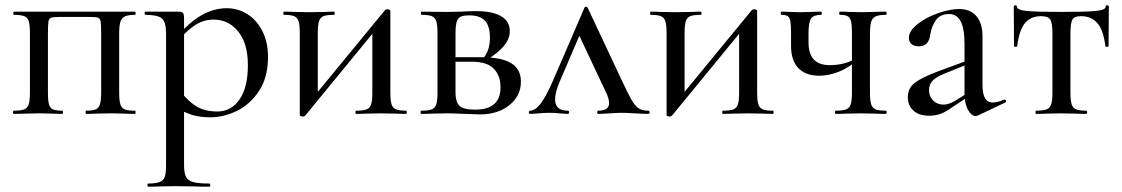

<svg xmlns="http://www.w3.org/2000/svg" viewBox="-20 -430 4238 725"><path d="M490 0Q464 0 450 -1L397 -2L344 -1Q330 0 306 0Q303 0 303 -6Q303 -12 306 -12Q330 -12 341.5 -17Q353 -22 357.5 -36.5Q362 -51 362 -81V-305Q362 -338 360 -349Q358 -360 350.5 -363Q343 -366 320 -366H204Q180 -366 172.5 -363Q165 -360 163 -349Q161 -338 161 -303V-81Q161 -50 165 -36Q169 -22 180 -17Q191 -12 216 -12Q218 -12 218 -6Q218 0 216 0Q191 0 177 -1L128 -2L74 -1Q59 0 32 0Q29 0 29 -6Q29 -12 32 -12Q59 -12 71.5 -17Q84 -22 88.5 -36.5Q93 -51 93 -81V-305Q93 -335 88.5 -349.5Q84 -364 71.5 -369Q59 -374 33 -374Q30 -374 30 -380Q30 -386 33 -386H490Q492 -386 492 -380Q492 -374 490 -374Q464 -374 451.5 -368Q439 -362 434.5 -347.5Q430 -333 430 -303V-81Q430 -50 434.5 -36Q439 -22 451 -17Q463 -12 490 -12Q492 -12 492 -6Q492 0 490 0Z M539 263Q568 263 582.5 257.5Q597 252 602 238Q607 224 607 194V-305Q607 -347 591 -360.5Q575 -374 529 -374Q526 -374 526 -380Q526 -386 529 -386H655Q667 -386 671 -381Q675 -376 675 -361V194Q675 224 682.5 238Q690 252 709.5 257.5Q729 263 771 263Q774 263 774 269Q774 275 771 275Q736 275 716 274L641 273L581 274Q566 275 539 275Q537 275 537 269Q537 263 539 263ZM642 -25 664 -82Q692 -46 723 -27.5Q754 -9 801 -9Q853 -9 884.5 -54.5Q916 -100 916 -184Q916 -266 879.5 -311Q843 -356 787 -356Q749 -356 718 -336Q687 -316 653 -277L643 -286Q693 -345 740 -372Q787 -399 836 -399Q878 -399 913.5 -377Q949 -355 970.5 -313Q992 -271 992 -215Q992 -138 958 -86.5Q924 -35 874 -11Q824 13 774 13Q736 13 707.5 4.5Q679 -4 642 -25Z M1112 5V-305Q1112 -335 1107.5 -349.5Q1103 -364 1090.5 -369Q1078 -374 1052 -374Q1050 -374 1050 -380Q1050 -386 1052 -386Q1075 -386 1088 -385L1145 -384L1211 -385Q1222 -386 1241 -386Q1244 -386 1244 -380Q1244 -374 1241 -374Q1214 -374 1201.5 -369Q1189 -364 1184.5 -349.5Q1180 -335 1180 -305V-63L1152 -49L1434 -392Q1437 -395 1442 -395Q1446 -395 1450 -393.5Q1454 -392 1454 -390V-81Q1454 -51 1458.5 -36.5Q1463 -22 1475.5 -17Q1488 -12 1514 -12Q1516 -12 1516 -6Q1516 0 1514 0Q1488 0 1474 -1L1421 -2L1365 -1Q1350 0 1325 0Q1322 0 1322 -6Q1322 -12 1325 -12Q1352 -12 1364.5 -17Q1377 -22 1381.5 -36.5Q1386 -51 1386 -81V-326L1416 -339L1133 6Q1129 10 1124 10Q1120 10 1116 8.5Q1112 7 1112 5Z M1720 -386Q1758 -388 1777 -388Q1839 -388 1872 -369Q1905 -350 1905 -312Q1905 -284 1883.5 -257.5Q1862 -231 1818 -204L1805 -210Q1830 -240 1830 -287Q1830 -332 1811 -352Q1792 -372 1752 -372Q1730 -372 1719.5 -367Q1709 -362 1704.5 -347.5Q1700 -333 1700 -303V-81Q1700 -45 1715 -30.5Q1730 -16 1774 -16Q1870 -16 1870 -100Q1870 -145 1844 -171Q1818 -197 1763 -197H1671L1670 -214H1798Q1873 -214 1910 -191.5Q1947 -169 1947 -122Q1947 -68 1903.5 -33Q1860 2 1792 2Q1777 2 1735 0Q1687 -2 1667 -2L1613 -1Q1598 0 1571 0Q1568 0 1568 -6Q1568 -12 1571 -12Q1598 -12 1610.5 -17Q1623 -22 1627.5 -36.5Q1632 -51 1632 -81V-305Q1632 -335 1627.5 -349.5Q1623 -364 1610.5 -369Q1598 -374 1572 -374Q1569 -374 1569 -380Q1569 -386 1572 -386L1667 -385Z M1982 -12Q2000 -12 2020.5 -37.5Q2041 -63 2071 -132L2187 -401Q2189 -405 2193 -405Q2197 -405 2199 -401L2323 -137Q2350 -79 2363.5 -55Q2377 -31 2391 -21.5Q2405 -12 2428 -12Q2433 -12 2433 -6Q2433 0 2428 0Q2411 0 2377 -2Q2343 -4 2327 -4Q2312 -4 2282 -2Q2252 0 2239 0Q2235 0 2235 -6Q2235 -12 2239 -12Q2280 -12 2280 -41Q2280 -58 2267 -84L2162 -307L2192 -352L2094 -123Q2076 -81 2076 -55Q2076 -12 2124 -12Q2129 -12 2129 -6Q2129 0 2124 0Q2113 0 2093 -2Q2073 -4 2055 -4Q2034 -4 2014 -2Q1996 0 1982 0Q1977 0 1977 -6Q1977 -12 1982 -12Z M2497 5V-305Q2497 -335 2492.5 -349.5Q2488 -364 2475.5 -369Q2463 -374 2437 -374Q2435 -374 2435 -380Q2435 -386 2437 -386Q2460 -386 2473 -385L2530 -384L2596 -385Q2607 -386 2626 -386Q2629 -386 2629 -380Q2629 -374 2626 -374Q2599 -374 2586.5 -369Q2574 -364 2569.5 -349.5Q2565 -335 2565 -305V-63L2537 -49L2819 -392Q2822 -395 2827 -395Q2831 -395 2835 -393.5Q2839 -392 2839 -390V-81Q2839 -51 2843.5 -36.5Q2848 -22 2860.5 -17Q2873 -12 2899 -12Q2901 -12 2901 -6Q2901 0 2899 0Q2873 0 2859 -1L2806 -2L2750 -1Q2735 0 2710 0Q2707 0 2707 -6Q2707 -12 2710 -12Q2737 -12 2749.5 -17Q2762 -22 2766.5 -36.5Q2771 -51 2771 -81V-326L2801 -339L2518 6Q2514 10 2509 10Q2505 10 2501 8.5Q2497 7 2497 5Z M3151 -374Q3149 -374 3149 -380Q3149 -386 3151 -386Q3173 -386 3186 -385L3232 -384L3285 -385Q3300 -386 3325 -386Q3328 -386 3328 -380Q3328 -374 3325 -374Q3299 -374 3286.5 -368Q3274 -362 3269.5 -347.5Q3265 -333 3265 -303V-81Q3265 -51 3269.5 -36.5Q3274 -22 3286.5 -17Q3299 -12 3325 -12Q3328 -12 3328 -6Q3328 0 3325 0Q3299 0 3284 -1L3232 -2L3177 -1Q3162 0 3135 0Q3133 0 3133 -6Q3133 -12 3135 -12Q3162 -12 3175 -17Q3188 -22 3192.5 -36.5Q3197 -51 3197 -81V-305Q3197 -335 3193.5 -349.5Q3190 -364 3180.5 -369Q3171 -374 3151 -374ZM3033 -270Q3033 -184 3113 -184Q3171 -184 3215 -211L3218 -203Q3182 -172 3144.5 -158Q3107 -144 3074 -144Q3022 -144 2994.5 -173Q2967 -202 2967 -257V-305Q2967 -335 2964.5 -349.5Q2962 -364 2954.5 -369Q2947 -374 2930 -374Q2928 -374 2928 -380Q2928 -386 2930 -386Q2950 -386 2962 -385L3002 -384L3046 -385Q3059 -386 3081 -386Q3083 -386 3083 -380Q3083 -374 3081 -374Q3052 -374 3042.5 -360Q3033 -346 3033 -303Z M3664 8Q3648 8 3635 -15.5Q3622 -39 3622 -79V-262Q3622 -322 3607.5 -349.5Q3593 -377 3564 -377Q3530 -377 3514 -354Q3498 -331 3493 -301Q3488 -255 3450 -255Q3431 -255 3421.5 -264Q3412 -273 3412 -287Q3412 -313 3444 -338.5Q3476 -364 3521.5 -380Q3567 -396 3602 -396Q3644 -396 3667 -369Q3690 -342 3690 -292V-108Q3690 -43 3728 -43Q3747 -43 3772 -54H3773Q3777 -54 3778.5 -49.5Q3780 -45 3776 -43L3673 6Q3669 8 3664 8ZM3408 -63Q3408 -97 3434 -117Q3460 -137 3518 -159L3632 -201L3635 -188L3544 -151Q3518 -141 3503 -126.5Q3488 -112 3488 -90Q3488 -66 3503.5 -50.5Q3519 -35 3543 -35Q3562 -35 3586 -49L3645 -86L3647 -72L3574 -24Q3551 -7 3531 0Q3511 7 3489 7Q3450 7 3429 -12.5Q3408 -32 3408 -63Z M3892 -12Q3919 -12 3932 -17Q3945 -22 3949.5 -36.5Q3954 -51 3954 -81V-303Q3954 -343 3946 -356Q3938 -369 3911 -369Q3873 -369 3851 -343.5Q3829 -318 3821 -256Q3820 -253 3814.5 -253Q3809 -253 3809 -256L3808 -405Q3808 -410 3814 -410Q3820 -410 3820 -405Q3820 -392 3857.5 -388.5Q3895 -385 3989 -385Q4079 -385 4117 -388.5Q4155 -392 4155 -405Q4155 -410 4161 -410Q4167 -410 4167 -405L4166 -256Q4166 -253 4160.5 -253Q4155 -253 4154 -256Q4146 -318 4123 -343.5Q4100 -369 4062 -369Q4037 -369 4029.5 -356Q4022 -343 4022 -303V-81Q4022 -51 4026.5 -36.5Q4031 -22 4043.5 -17Q4056 -12 4082 -12Q4085 -12 4085 -6Q4085 0 4082 0Q4056 0 4041 -1L3989 -2L3935 -1Q3920 0 3892 0Q3890 0 3890 -6Q3890 -12 3892 -12Z"/></svg>

Font: Cormorant Garamond Medium
Style: Regular
Weight: 500
Designer: Christian Thalmann (Catharsis Fonts)
Foundry: Catharsis Fonts
Version: Version 4.000